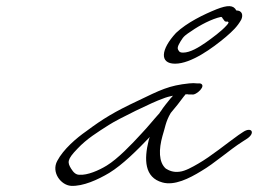

<svg xmlns="http://www.w3.org/2000/svg" viewBox="-20 -710 839 624"><path d="M166 -187C146 -150 178 -108 211 -106C250 -104 298 -126 335 -148C379 -175 426 -222 467 -265C465 -261 464 -257 463 -253C448 -192 449 -133 508 -117C547 -106 595 -130 634 -154C677 -179 726 -223 767 -249L784 -260C811 -279 797 -299 770 -281L755 -271C717 -244 666 -202 624 -178C605 -167 582 -154 564 -152C543 -149 529 -156 519 -162C495 -183 496 -225 508 -268C516 -292 518 -315 535 -343C551 -362 564 -378 577 -396C579 -399 582 -401 582 -403C587 -404 590 -404 593 -403H604C617 -399 654 -433 630 -439H620C613 -440 605 -440 595 -439C528 -432 502 -418 425 -381C353 -347 316 -325 261 -284C228 -261 186 -225 166 -187ZM232 -227C262 -259 298 -281 334 -304C363 -323 478 -379 508 -389C520 -394 532 -397 542 -399C540 -396 538 -394 535 -391C523 -376 511 -362 503 -349C502 -347 499 -345 499 -343C478 -320 461 -298 439 -275C407 -240 363 -194 327 -172C301 -156 264 -140 238 -142C227 -142 219 -149 211 -162C199 -182 197 -191 232 -227ZM552 -603C502 -549 498 -503 549 -503C601 -503 670 -553 714 -590C736 -609 751 -623 764 -646C771 -661 767 -676 748 -676C739 -694 720 -694 684 -680C642 -663 588 -637 552 -603ZM723 -637C722 -634 720 -631 716 -627C699 -608 670 -587 649 -572C626 -556 598 -539 575 -539C567 -539 563 -541 561 -545C555 -553 557 -559 567 -576C577 -593 584 -597 602 -609C629 -628 669 -649 698 -655C700 -655 702 -654 703 -651L709 -643C710 -640 715 -639 720 -640Z"/></svg>

Font: Stray Cat
Style: UltObl
Weight: 400
Version: Version 1.0